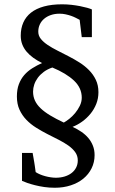

<svg xmlns="http://www.w3.org/2000/svg" viewBox="-20 -757 540 899"><path d="M362.8 -299.8Q362.8 -345.2 326.7 -379.4Q290.5 -413.6 225.1 -440.9Q202.1 -433.1 185.3 -420.7Q168.5 -408.2 157.2 -393.1Q146 -377.9 140.4 -361.3Q134.8 -344.7 134.8 -328.1Q134.8 -305.2 143.6 -286.1Q152.3 -267.1 170.2 -250Q188 -232.9 215.1 -216.6Q242.2 -200.2 278.8 -183.1Q289.6 -189 304.2 -200.4Q318.8 -211.9 331.8 -227.5Q344.7 -243.2 353.8 -261.7Q362.8 -280.3 362.8 -299.8ZM440.9 -325.2Q440.9 -295.9 430.7 -270.3Q420.4 -244.6 403.3 -223.9Q386.2 -203.1 364.5 -187.5Q342.8 -171.9 319.8 -163.1Q341.8 -152.8 360.6 -140.1Q379.4 -127.4 393.3 -111.1Q407.2 -94.7 415 -74.7Q422.9 -54.7 422.9 -30.8Q422.9 2.9 408.9 31Q395 59.1 370.4 79.3Q345.7 99.6 311.5 110.8Q277.3 122.1 236.8 122.1Q210.9 122.1 187.3 118.7Q163.6 115.2 143.6 110.1Q123.5 105 107.9 99.6Q92.3 94.2 83 89.8V-41H132.8Q134.3 -31.7 135.3 -26.4Q136.2 -21 137 -16.8Q137.7 -12.7 138.4 -8.3Q139.2 -3.9 140.4 2.9Q141.6 9.8 143.1 20.5Q144.5 31.2 147 48.8Q155.8 54.7 167.5 59.6Q179.2 64.5 191.9 67.9Q204.6 71.3 217.3 73.2Q230 75.2 241.2 75.2Q263.2 75.2 282 69.6Q300.8 64 314.7 53.5Q328.6 43 336.4 27.8Q344.2 12.7 344.2 -5.9Q344.2 -27.8 332 -44.7Q319.8 -61.5 299.8 -75.7Q279.8 -89.8 254.2 -102.8Q228.5 -115.7 201.7 -129.4Q174.8 -143.1 149.2 -159.2Q123.5 -175.3 103.5 -196Q83.5 -216.8 71.3 -243.4Q59.1 -270 59.1 -305.2Q59.1 -338.4 68.4 -362.8Q77.6 -387.2 93.5 -405.5Q109.4 -423.8 130.9 -437.3Q152.3 -450.7 176.8 -461.9Q154.3 -473.1 136 -486.3Q117.7 -499.5 104.5 -515.1Q91.3 -530.8 84.2 -549.3Q77.1 -567.9 77.1 -589.8Q77.1 -624 89.1 -651.4Q101.1 -678.7 125.2 -697.8Q149.4 -716.8 185.8 -726.8Q222.2 -736.8 271 -736.8Q293 -736.8 314.5 -734.4Q335.9 -731.9 354.7 -728.3Q373.5 -724.6 388.2 -720.5Q402.8 -716.3 410.2 -712.9V-583H362.8L353 -664.1Q344.7 -668.5 334.7 -673.6Q324.7 -678.7 312.7 -682.9Q300.8 -687 287.4 -689.9Q273.9 -692.9 258.8 -692.9Q236.3 -692.9 218 -686.5Q199.7 -680.2 186.5 -668.9Q173.3 -657.7 166.3 -642.3Q159.2 -627 159.2 -608.9Q159.2 -589.8 171.4 -574.7Q183.6 -559.6 203.4 -546.4Q223.1 -533.2 248.3 -520.5Q273.4 -507.8 300 -494.1Q326.7 -480.5 351.8 -464.6Q377 -448.7 396.7 -428.7Q416.5 -408.7 428.7 -383.3Q440.9 -357.9 440.9 -325.2Z"/></svg>

Font: BabelStone Ogham Stemless
Style: Regular
Weight: 400
Designer: Andrew West
Foundry: BabelStone
Version: Version 2.02 March 14, 2022